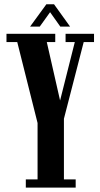

<svg xmlns="http://www.w3.org/2000/svg" viewBox="-20 -854 456 874"><path d="M97.5 0V-37.5H151V-294L58.5 -662.5H9.5V-700H231.5V-662.5H193L253.5 -396.5L320.5 -662.5H278.5V-700H408V-662.5H361L271 -313.5V-37.5H324.5V0ZM117 -733 191 -834.5H226L299 -733H254.5L208 -798.5L161 -733Z"/></svg>

Font: Imbue 10pt
Style: Bold
Weight: 700
Designer: Tyler Finck
Foundry: Etcetera Type Company
Version: Version 1.102; ttfautohint (v1.8.3)